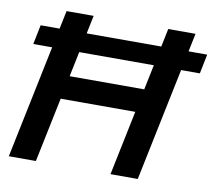

<svg xmlns="http://www.w3.org/2000/svg" viewBox="-80 -822 1026 915"><g transform="rotate(10 433.0 -364.5)"><path d="M19 0 170 -729H301L150 0ZM511 0 662 -729H794L643 0ZM169 -313 196 -426H642L621 -313ZM41 -547 60 -641H866L847 -547Z"/></g></svg>

Font: Mona Sans ExtraLight SemiBold
Style: Italic
Weight: 600
Italic angle: -11.6951°
Version: Version 2.000